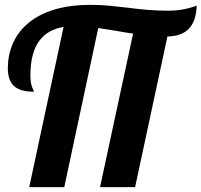

<svg xmlns="http://www.w3.org/2000/svg" viewBox="-20 -769 828 789"><path d="M241.2 -658.2Q177.2 -647.9 143.1 -603.5Q105 -553.7 105 -460Q105 -427.7 112.3 -410.2Q114.3 -403.8 117.2 -398.9Q119.1 -395.5 119.1 -392.1Q65.4 -392.1 39.6 -413.6Q12.2 -436.5 12.2 -488.8Q12.2 -540.5 31.5 -587.2Q50.8 -633.8 90.3 -668.9Q132.8 -707 198.2 -728Q263.7 -749 353 -749Q390.6 -749 422.9 -746.1Q455.1 -743.2 505.4 -737.3Q550.3 -731.4 588.6 -728.3Q627 -725.1 671.9 -725.1Q705.1 -725.1 735.4 -731Q765.6 -736.8 788.1 -746.1Q785.2 -620.6 668 -619.1L535.2 0H391.1L526.9 -630.9Q490.2 -636.2 455.1 -642.6Q403.8 -650.9 383.8 -653.8L244.1 0H100.1Z"/></svg>

Font: Pattaya
Style: Regular
Weight: 400
Designer: Pablo Impallari / Thai characters Designed by Thanarat Vachiruckul and Suppakit Chalermlarp
Foundry: Pablo Impallari
Version: Version 2.000